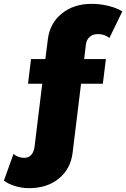

<svg xmlns="http://www.w3.org/2000/svg" viewBox="-130 -772 654 995"><path d="M379.9 -595.2Q352.5 -596.2 335.2 -581.3Q317.9 -566.4 314.9 -540L306.2 -465.8H418.9L402.8 -337.9H290L246.1 21Q235.4 104.5 174.1 154.1Q112.8 203.6 19 203.1Q-15.6 203.1 -51.3 192.4Q-86.9 181.6 -109.9 164.1L-60.1 25.9Q-35.6 45.9 -4.9 45.9Q17.1 46.4 31 31.7Q44.9 17.1 48.8 -9.8L88.9 -337.9H15.1L30.8 -465.8H105L118.2 -569.8Q128.9 -652.8 191.2 -702.6Q253.4 -752.4 346.2 -752Q389.6 -752 432.1 -741.5Q474.6 -731 503.9 -712.9L437 -575.2Q411.1 -595.2 379.9 -595.2Z"/></svg>

Font: Montserrat arm ExtraBold
Style: Regular
Weight: 800
Designer: Julieta Ulanovsky
Foundry: Julieta Ulanovsky
Version: Version 6.000;PS 006.000;hotconv 1.0.88;makeotf.lib2.5.64775